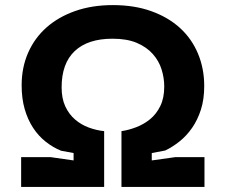

<svg xmlns="http://www.w3.org/2000/svg" viewBox="-20 -734 887 754"><path d="M63 -117H178L269 -104V-133L220 -142Q188 -155 159.5 -177.5Q131 -200 110 -232Q89 -264 77 -305.5Q65 -347 65 -399Q65 -469 90.5 -527Q116 -585 163 -626.5Q210 -668 276 -691Q342 -714 423 -714Q508 -714 574.5 -690Q641 -666 687 -624Q733 -582 757.5 -523.5Q782 -465 782 -396Q782 -344 769 -303.5Q756 -263 734.5 -232Q713 -201 685.5 -179Q658 -157 629 -143L576 -133V-104L669 -117H783V0H457V-219Q485 -223 515 -234.5Q545 -246 569.5 -266Q594 -286 609.5 -317.5Q625 -349 625 -394Q625 -428 614.5 -461.5Q604 -495 580 -522Q556 -549 517.5 -565.5Q479 -582 422 -582Q325 -582 273.5 -533.5Q222 -485 222 -391Q222 -347 236.5 -316Q251 -285 275 -264.5Q299 -244 329 -233Q359 -222 389 -219V0H63Z"/></svg>

Font: PT Sans Caption
Style: Bold
Weight: 700
Designer: A.Korolkova, O.Umpeleva, V.Yefimov
Foundry: ParaType Ltd
Version: Version 2.003W OFL